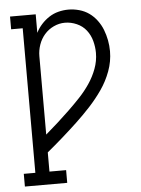

<svg xmlns="http://www.w3.org/2000/svg" viewBox="-53 -570 606 827"><g transform="rotate(-5 250.0 -156.5)"><path d="M21 215V160H71V-465H21V-520H132V-440Q142 -460 157 -476.5Q172 -493 190.5 -505Q209 -517 230.5 -522.5Q252 -528 274 -528Q297 -528 320.5 -521.5Q344 -515 363 -501.5Q382 -488 396.5 -468.5Q411 -449 419.5 -427Q428 -405 432.5 -381.5Q437 -358 437 -334Q437 -290 421.5 -248Q406 -206 381 -170Q356 -134 326 -101.5Q296 -69 264 -39Q232 -9 199 20Q166 49 132 77V160H204V215ZM132 0Q159 -23 185 -46.5Q211 -70 236.5 -94.5Q262 -119 286.5 -145Q311 -171 331 -200.5Q351 -230 363.5 -263.5Q376 -297 376 -332Q376 -358 369 -384Q362 -410 346 -430.5Q330 -451 305 -462Q280 -473 254 -473Q229 -473 205.5 -462Q182 -451 165.5 -432Q149 -413 140.5 -388.5Q132 -364 132 -339Z"/></g></svg>

Font: Iosevka Curly Slab Light
Style: Regular
Weight: 300
Monospace: yes
Designer: Belleve Invis
Foundry: Belleve Invis
Version: Version 22.1.2; ttfautohint (v1.8.4)